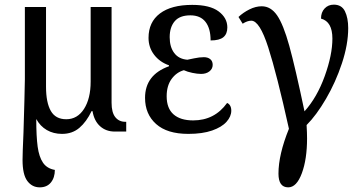

<svg xmlns="http://www.w3.org/2000/svg" viewBox="-20 -566 1564 826"><path d="M77 122Q77 95 81 5Q86 -156 87 -225V-536H178V-193Q178 -125 198.5 -89Q219 -53 265 -53Q313 -53 341.5 -97.5Q370 -142 370 -215V-536H460V-124Q460 -82 476 -62Q492 -42 519 -42H523V0H474Q436 0 410.5 -23Q385 -46 378 -88H374Q352 -42 321.5 -16Q291 10 247 10Q210 10 181.5 -6.5Q153 -23 136 -54Q136 21 142 65Q148 109 165 134Q182 159 216 165Q216 198 199 219Q182 240 151 240Q118 240 97.5 212.5Q77 185 77 122Z M604 -145Q604 -244 707 -281V-285Q667 -299 643 -330.5Q619 -362 619 -403Q619 -471 668 -508Q717 -545 807 -545Q883 -545 920.5 -517Q958 -489 958 -448Q958 -420 941 -406Q924 -392 886 -392Q886 -444 864 -472Q842 -500 799 -500Q753 -500 731.5 -474.5Q710 -449 710 -406Q710 -364 729.5 -338Q749 -312 786 -309Q792 -310 815 -315Q838 -320 857 -320Q874 -320 884.5 -311.5Q895 -303 895 -287Q895 -270 881 -259Q867 -248 845 -248Q829 -248 807.5 -252.5Q786 -257 771 -264Q739 -255 718 -226Q697 -197 697 -152Q697 -100 726.5 -74Q756 -48 811 -48Q903 -48 957 -123Q965 -120 970 -111.5Q975 -103 975 -90Q975 -65 954.5 -42Q934 -19 892.5 -4.5Q851 10 790 10Q699 10 651.5 -32.5Q604 -75 604 -145Z M1178 181Q1178 99 1223 -12Q1171 -247 1134 -362Q1097 -477 1061 -477Q1044 -477 1024 -464L1006 -493Q1026 -512 1053 -525.5Q1080 -539 1106 -539Q1145 -539 1172 -500Q1199 -461 1224.5 -369Q1250 -277 1290 -87Q1344 -147 1377 -238.5Q1410 -330 1410 -400Q1410 -473 1361 -486Q1361 -513 1376.5 -529.5Q1392 -546 1416 -546Q1450 -546 1464 -517.5Q1478 -489 1478 -445Q1478 -375 1451 -293.5Q1424 -212 1382.5 -141Q1341 -70 1299 -28Q1301 6 1301 29Q1301 119 1278.5 179.5Q1256 240 1220 240Q1178 240 1178 181Z"/></svg>

Font: Noto Serif Narrow
Style: Regular
Weight: 400
Width: 4
Designer: Monotype Design Team
Foundry: Monotype Imaging Inc.
Version: Version 1.001